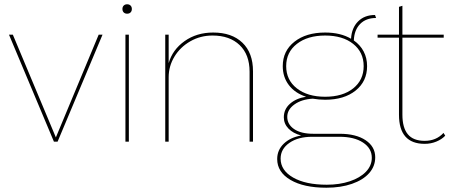

<svg xmlns="http://www.w3.org/2000/svg" viewBox="-20 -662 2102 897"><path d="M459 -500 249 0H232L22 -500H40L241 -20L441 -500Z M552 -620Q552 -630 558 -636Q564 -642 574 -642Q584 -642 590 -636Q596 -630 596 -620Q596 -610 590 -604Q584 -598 574 -598Q564 -598 558 -604Q552 -610 552 -620ZM582 0H566V-500H582Z M1162 -329V0H1146V-327Q1146 -407 1099.5 -451.5Q1053 -496 973 -496Q916 -496 869 -469Q822 -442 795 -397.5Q768 -353 768 -301V0H752V-500H768V-367Q786 -430 842.5 -470Q899 -510 976 -510Q1063 -510 1112.5 -462.5Q1162 -415 1162 -329Z M1733 73Q1733 115 1704.5 147Q1676 179 1624 197Q1572 215 1505 215Q1399 215 1337 178.5Q1275 142 1275 81Q1275 39 1305.5 9.5Q1336 -20 1387 -29Q1349 -39 1327.5 -61.5Q1306 -84 1306 -114Q1306 -152 1335 -177.5Q1364 -203 1410 -210Q1358 -227 1329.5 -264.5Q1301 -302 1301 -353Q1301 -424 1355.5 -467Q1410 -510 1499 -510Q1571 -510 1620 -481Q1623 -532 1653 -562Q1683 -592 1732 -592L1737 -578Q1690 -578 1662.5 -550Q1635 -522 1633 -473Q1663 -452 1679 -421.5Q1695 -391 1695 -353Q1695 -282 1641.5 -239Q1588 -196 1499 -196Q1471 -196 1441 -201Q1389 -198 1355.5 -174Q1322 -150 1322 -116Q1322 -81 1354 -59Q1386 -37 1444 -37H1567Q1643 -37 1688 -7Q1733 23 1733 73ZM1499 -210Q1581 -210 1630 -249Q1679 -288 1679 -353Q1679 -418 1630 -457Q1581 -496 1499 -496Q1417 -496 1367 -457Q1317 -418 1317 -353Q1317 -288 1367 -249Q1417 -210 1499 -210ZM1717 75Q1717 31 1676 4Q1635 -23 1566 -23H1438Q1373 -23 1332 5.5Q1291 34 1291 79Q1291 134 1349.5 167.5Q1408 201 1507 201Q1566 201 1614 185Q1662 169 1689.5 140.5Q1717 112 1717 75Z M2060 -28Q2044 -11 2018.5 -0.5Q1993 10 1964 10Q1844 10 1844 -126V-486H1744V-500H1844V-630L1860 -635V-500H2053V-486H1860V-126Q1860 -65 1885.5 -34.5Q1911 -4 1964 -4Q2018 -4 2052 -41Z"/></svg>

Font: Work Sans Thin
Style: Regular
Weight: 260
Designer: Wei Huang
Foundry: Wei Huang
Version: Version 1.500